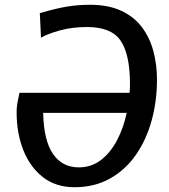

<svg xmlns="http://www.w3.org/2000/svg" viewBox="-20 -775 705 803"><path d="M291.5 8Q213 8 159 -34.5Q105 -77 77.2 -148Q49.5 -219 49.5 -305Q49.5 -330 54.5 -353.2Q59.5 -376.5 61.5 -387H522Q524 -410.5 523.5 -434Q522 -552 483 -607Q444 -662 343.5 -662Q282 -662 229.5 -647.5Q177 -633 151.5 -617L146.5 -720Q212.5 -739.5 258.8 -747.2Q305 -755 356.5 -755Q433 -755 486.5 -730.2Q540 -705.5 573 -662Q606 -618.5 621.2 -562Q636.5 -505.5 636.5 -442Q636.5 -351.5 614 -270.2Q591.5 -189 547.5 -126.2Q503.5 -63.5 439.2 -27.8Q375 8 291.5 8ZM309.5 -75Q362.5 -75 402.8 -106.2Q443 -137.5 470 -189.5Q497 -241.5 510 -303H160.5Q163 -187 201.8 -131Q240.5 -75 309.5 -75Z"/></svg>

Font: Merriweather Sans Italic
Style: Regular
Weight: 400
Italic angle: -7.5°
Designer: Eben Sorkin
Foundry: Eben Sorkin
Version: Version 1.008; ttfautohint (v1.7.19-72a1) -l 8 -r 50 -G 200 